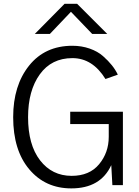

<svg xmlns="http://www.w3.org/2000/svg" viewBox="-20 -995 749 1032"><path d="M50.8 0ZM50.8 -365.2Q50.8 -535.2 136.2 -642.1Q221.7 -749 369.1 -749Q418.9 -749 461.9 -733.9Q504.9 -718.8 533.7 -693.4Q562.5 -668 581.5 -644Q600.6 -620.1 613.3 -593.8L546.9 -570.3Q477.5 -682.6 369.1 -682.6Q256.8 -682.6 193.8 -595.2Q130.9 -507.8 130.9 -365.2Q130.9 -216.8 195.3 -133.3Q259.8 -49.8 365.2 -49.8Q460.9 -49.8 512.7 -112.3Q564.5 -174.8 564.5 -259.8V-328.1H357.4V-394.5H640.6V0H584L578.1 -107.4Q520.5 17.6 363.3 17.6Q223.6 17.6 137.2 -85Q50.8 -187.5 50.8 -365.2ZM167 -812.5 327.1 -974.6H394.5L556.6 -812.5H475.6L361.3 -931.6L248 -812.5Z"/></svg>

Font: Batunionen A1
Style: Regular
Weight: 400
Designer: HanYang I&C Co.,Ltd.
Foundry: HanYang I&C Co.,Ltd.
Version: Version 2.50; ttfautohint (v1.6)